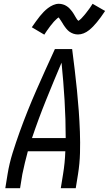

<svg xmlns="http://www.w3.org/2000/svg" viewBox="-20 -994 575 1014"><path d="M8 0 20 -74Q29 -130 46.5 -186Q64 -242 84 -297.5Q104 -353 126 -408Q148 -463 172 -517.5Q196 -572 220.5 -626.5Q245 -681 270 -735H361Q368 -681 374.5 -626.5Q381 -572 386.5 -517.5Q392 -463 396 -408Q400 -353 402 -297.5Q404 -242 402.5 -186Q401 -130 392 -74L380 0H301L313 -74Q318 -104 321 -134.5Q324 -165 325 -195H127Q119 -165 111.5 -134.5Q104 -104 98 -74L86 0ZM149 -265H327Q327 -365 321 -464.5Q315 -564 305 -663Q263 -564 223 -465Q183 -366 149 -265ZM214 -811 148 -850Q160 -867 170.5 -882Q181 -897 191 -909Q201 -921 210.5 -931Q220 -941 233 -951Q246 -961 261 -967.5Q276 -974 291 -974Q297 -974 302.5 -973Q308 -972 313 -970.5Q318 -969 322.5 -967Q327 -965 331.5 -962Q336 -959 340 -956Q344 -953 347 -949.5Q350 -946 354 -941.5Q358 -937 361 -933Q364 -929 366.5 -925Q369 -921 371.5 -917Q374 -913 377 -907.5Q380 -902 383 -897.5Q386 -893 388 -890Q390 -887 394 -884Q397 -886 400.5 -888.5Q404 -891 408.5 -895.5Q413 -900 414.5 -902Q416 -904 418.5 -906.5Q421 -909 423.5 -912Q426 -915 429 -918.5Q432 -922 435 -926Q438 -930 441 -934Q444 -938 447.5 -942.5Q451 -947 454.5 -952Q458 -957 461.5 -962.5Q465 -968 469 -974L535 -936Q523 -918 512.5 -903.5Q502 -889 492 -877Q482 -865 472.5 -855Q463 -845 450 -834.5Q437 -824 422 -818Q407 -812 392 -812Q386 -812 379.5 -813Q373 -814 367.5 -816Q362 -818 356 -821Q350 -824 345.5 -827.5Q341 -831 337 -835Q333 -839 329 -844Q325 -849 321.5 -854Q318 -859 315 -863.5Q312 -868 309 -873.5Q306 -879 302 -884.5Q298 -890 295.5 -894Q293 -898 290 -902Q286 -900 283 -897.5Q280 -895 275 -890Q270 -885 268.5 -883.5Q267 -882 264.5 -879.5Q262 -877 259.5 -873.5Q257 -870 254 -866.5Q251 -863 248 -859.5Q245 -856 242 -851.5Q239 -847 235.5 -842.5Q232 -838 228.5 -833Q225 -828 221.5 -822.5Q218 -817 214 -811Z"/></svg>

Font: Iosevka Curly Oblique
Style: Regular
Weight: 400
Italic angle: -9°
Monospace: yes
Designer: Belleve Invis
Foundry: Belleve Invis
Version: Version 11.1.0; ttfautohint (v1.8.3)